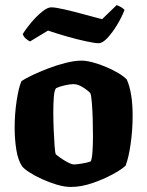

<svg xmlns="http://www.w3.org/2000/svg" viewBox="-20 -740 583 760"><path d="M261 0Q235 0 205 -9Q175 -18 146.5 -31Q118 -44 97 -57.5Q76 -71 68 -81Q51 -106 44.5 -148Q38 -190 38 -234Q38 -290 46 -342Q54 -394 65 -419Q78 -428 106 -441.5Q134 -455 169 -468.5Q204 -482 239.5 -491Q275 -500 303 -500Q322 -500 348 -493Q374 -486 401 -474.5Q428 -463 449.5 -450Q471 -437 482 -425Q505 -373 505 -282Q505 -225 497 -169.5Q489 -114 477 -84Q461 -69 425 -49.5Q389 -30 345 -15Q301 0 261 0ZM274 -89Q281 -89 303.5 -92.5Q326 -96 339 -101Q344 -110 346 -138.5Q348 -167 348 -201Q348 -231 347 -268Q346 -305 343.5 -334Q341 -363 338 -370Q332 -379 310.5 -393Q289 -407 271 -407Q257 -407 235.5 -402Q214 -397 202 -391Q195 -383 193 -356Q191 -329 191 -296Q191 -264 192.5 -227.5Q194 -191 196 -163Q198 -135 201 -129Q204 -126 218 -116Q232 -106 248 -97.5Q264 -89 274 -89ZM371 -569Q355 -569 320.5 -576.5Q286 -584 245.5 -595.5Q205 -607 170 -619L99 -576Q92 -579 83 -586.5Q74 -594 70 -605Q84 -628 105 -652.5Q126 -677 147 -694Q168 -711 183 -711Q199 -711 234 -703Q269 -695 309.5 -684Q350 -673 384 -664L442 -720Q449 -717 457 -713Q465 -709 473 -701Q462 -672 443.5 -641.5Q425 -611 405.5 -590Q386 -569 371 -569Z"/></svg>

Font: Texturina ExtraBold
Style: Regular
Weight: 800
Designer: Guillermo Torres Carreño
Foundry: Omnibus-Type
Version: Version 1.002; ttfautohint (v1.8.3)